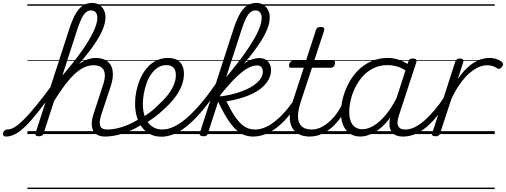

<svg xmlns="http://www.w3.org/2000/svg" viewBox="-187 -914 3450 1309"><path d="M-146 17Q-159 17 -163.5 9.5Q-168 2 -166 -7Q-164 -16 -156.5 -23.5Q-149 -31 -137 -31Q-114 -31 -87.5 -47Q-61 -63 -25.5 -98Q10 -133 57.5 -191Q105 -249 168 -335Q178 -348 184.5 -343Q191 -338 191.5 -324Q192 -310 182 -297Q118 -208 70 -147.5Q22 -87 -15.5 -51Q-53 -15 -84.5 1Q-116 17 -146 17ZM529 17Q500 17 479 6.5Q458 -4 448 -24Q438 -44 438.5 -73Q439 -102 452 -140L517 -340Q530 -380 527.5 -409Q525 -438 506 -453.5Q487 -469 449 -469Q416 -469 383.5 -453Q351 -437 318 -405.5Q285 -374 250 -327Q215 -280 177 -218L162 -246Q206 -319 246 -370.5Q286 -422 323.5 -455Q361 -488 396.5 -503.5Q432 -519 465 -519Q513 -519 543.5 -497Q574 -475 581 -431.5Q588 -388 567 -323L504 -134Q487 -81 496 -56Q505 -31 545 -31Q554 -31 558 -23.5Q562 -16 560.5 -7Q559 2 551.5 9.5Q544 17 529 17ZM78 15Q66 15 59 10.5Q52 6 55 -6L288 -725Q317 -814 353 -854Q389 -894 440 -894Q469 -894 489 -881.5Q509 -869 520.5 -847Q532 -825 532 -794Q532 -773 525.5 -748.5Q519 -724 506 -696.5Q493 -669 474 -638.5Q455 -608 429 -573.5Q403 -539 371 -500.5Q339 -462 300 -419Q261 -376 215 -328L110 -4Q106 6 99 10.5Q92 15 78 15ZM238 -398Q277 -444 310 -485.5Q343 -527 369.5 -564.5Q396 -602 416 -635.5Q436 -669 449.5 -697.5Q463 -726 470 -750Q477 -774 477 -793Q477 -808 472 -819.5Q467 -831 457.5 -837Q448 -843 434 -843Q415 -843 399.5 -830.5Q384 -818 370 -789.5Q356 -761 340 -714ZM0 365H676V375H0ZM0 -20H676V0H0ZM0 -505H676V-500H0ZM0 -885H676V-875H0Z M529 17Q517 17 513 9.5Q509 2 512 -7Q515 -16 524 -23.5Q533 -31 545 -31Q595 -31 654 -51Q713 -71 773 -110Q780 -115 787 -111.5Q794 -108 798 -100.5Q802 -93 801 -84.5Q800 -76 793 -72Q745 -42 698.5 -22Q652 -2 609 7.5Q566 17 529 17ZM676 365V375ZM676 -20V0ZM676 -505V-500ZM676 -885V-875Z M770 -105Q804 -124 836 -148.5Q868 -173 894 -200Q929 -231 955 -264Q981 -297 996.5 -332Q1012 -367 1012 -402Q1012 -435 996 -452.5Q980 -470 946 -470Q936 -470 931.5 -477Q927 -484 928.5 -494Q930 -504 937.5 -511.5Q945 -519 958 -519Q997 -519 1021 -505Q1045 -491 1056 -466.5Q1067 -442 1067 -410Q1067 -367 1049.5 -325Q1032 -283 1000.5 -243Q969 -203 927 -166Q897 -137 862 -111.5Q827 -86 790 -65ZM676 365H1120V375H676ZM676 -20H1120V0H676ZM676 -505H1120V-500H676ZM676 -885H1120V-875H676Z M913 18Q873 18 840 2.5Q807 -13 783.5 -43Q760 -73 747 -114Q734 -155 734 -204Q734 -249 743 -293.5Q752 -338 770 -378.5Q788 -419 814.5 -450.5Q841 -482 877.5 -500.5Q914 -519 958 -519Q967 -519 970.5 -511.5Q974 -504 971.5 -494Q969 -484 962.5 -477Q956 -470 947 -470Q914 -470 888.5 -453Q863 -436 843.5 -408Q824 -380 812 -345.5Q800 -311 793.5 -274.5Q787 -238 787 -206Q787 -166 796 -133.5Q805 -101 822.5 -78Q840 -55 865 -43Q890 -31 920 -31Q958 -31 1000 -51Q1042 -71 1088 -111Q1134 -151 1185 -211.5Q1236 -272 1291 -353Q1299 -364 1307 -361.5Q1315 -359 1318.5 -348.5Q1322 -338 1315 -326Q1257 -239 1204.5 -174.5Q1152 -110 1102.5 -67Q1053 -24 1006 -3Q959 18 913 18ZM1120 365V375ZM1120 -20V0ZM1120 -505V-500ZM1120 -885V-875Z M1200 15Q1188 15 1179.5 10Q1171 5 1175 -7L1408 -725Q1429 -787 1451 -824Q1473 -861 1500 -877.5Q1527 -894 1561 -894Q1589 -894 1609 -881Q1629 -868 1640.5 -846Q1652 -824 1652 -794Q1652 -771 1645 -745Q1638 -719 1624 -690Q1610 -661 1589 -628.5Q1568 -596 1540.5 -559.5Q1513 -523 1478.5 -483Q1444 -443 1403 -399Q1362 -355 1314 -306L1311 -336Q1351 -382 1385.5 -424.5Q1420 -467 1449 -505.5Q1478 -544 1501.5 -579Q1525 -614 1543 -644.5Q1561 -675 1573 -702Q1585 -729 1591 -751.5Q1597 -774 1597 -792Q1597 -808 1592 -819.5Q1587 -831 1577.5 -837Q1568 -843 1554 -843Q1536 -843 1520 -830Q1504 -817 1489.5 -788Q1475 -759 1460 -712L1230 -4Q1227 6 1220.5 10.5Q1214 15 1200 15ZM1538 17Q1509 17 1481.5 7.5Q1454 -2 1425.5 -27Q1397 -52 1366 -99.5Q1335 -147 1299 -223H1288L1299 -255Q1365 -262 1420.5 -278Q1476 -294 1517.5 -317Q1559 -340 1582 -367.5Q1605 -395 1605 -426Q1605 -445 1595 -456.5Q1585 -468 1565 -468Q1534 -468 1496.5 -446Q1459 -424 1411.5 -376Q1364 -328 1304 -252L1309 -298Q1354 -360 1399 -410Q1444 -460 1489.5 -489Q1535 -518 1581 -518Q1618 -518 1639.5 -495Q1661 -472 1661 -438Q1661 -404 1646 -375Q1631 -346 1604 -321.5Q1577 -297 1539.5 -278Q1502 -259 1455.5 -245Q1409 -231 1357 -223Q1387 -160 1413.5 -121.5Q1440 -83 1463.5 -63.5Q1487 -44 1509 -37.5Q1531 -31 1552 -31Q1563 -31 1566.5 -23.5Q1570 -16 1568 -7Q1566 2 1558.5 9.5Q1551 17 1538 17ZM1120 365H1684V375H1120ZM1120 -20H1684V0H1120ZM1120 -505H1684V-500H1120ZM1120 -885H1684V-875H1120Z M1538 17Q1527 17 1522.5 9.5Q1518 2 1519.5 -7Q1521 -16 1529.5 -23.5Q1538 -31 1553 -31Q1583 -31 1616 -44Q1649 -57 1683 -83Q1717 -109 1753 -149Q1789 -189 1825 -244Q1833 -257 1842 -255Q1851 -253 1855.5 -243.5Q1860 -234 1853 -225Q1813 -161 1773.5 -115Q1734 -69 1694.5 -40Q1655 -11 1616 3Q1577 17 1538 17ZM1684 365V375ZM1684 -20V0ZM1684 -505V-500ZM1684 -885V-875Z M1925 17Q1881 17 1850.5 1Q1820 -15 1804 -45Q1788 -75 1788.5 -118.5Q1789 -162 1807 -217L1884 -452H1798Q1787 -452 1784.5 -458.5Q1782 -465 1785 -477Q1789 -489 1795.5 -494.5Q1802 -500 1812 -500H1899L1967 -709Q1971 -721 1977.5 -725.5Q1984 -730 1998 -730Q2015 -730 2020.5 -724Q2026 -718 2023 -706L1955 -500H2083Q2094 -500 2096.5 -494Q2099 -488 2096 -476Q2092 -463 2085.5 -457.5Q2079 -452 2069 -452H1940L1863 -219Q1847 -169 1845 -133Q1843 -97 1854 -74.5Q1865 -52 1886.5 -41.5Q1908 -31 1939 -31Q1949 -31 1953 -23.5Q1957 -16 1956 -7Q1955 2 1947 9.5Q1939 17 1925 17ZM1684 365H2072V375H1684ZM1684 -20H2072V0H1684ZM1684 -505H2072V-500H1684ZM1684 -885H2072V-875H1684Z M1925 17Q1914 17 1909.5 9.5Q1905 2 1906.5 -7Q1908 -16 1916.5 -23.5Q1925 -31 1940 -31Q1970 -31 2000.5 -45.5Q2031 -60 2059.5 -85.5Q2088 -111 2112 -145Q2136 -179 2153 -217Q2158 -228 2166.5 -228Q2175 -228 2182 -220.5Q2189 -213 2185 -203Q2166 -157 2138.5 -117Q2111 -77 2077.5 -47Q2044 -17 2005.5 0Q1967 17 1925 17ZM2071 365V375ZM2071 -20V0ZM2071 -505V-500ZM2071 -885V-875Z M2270 17Q2229 17 2199 -3Q2169 -23 2153 -59.5Q2137 -96 2137 -146Q2137 -190 2149.5 -240.5Q2162 -291 2187 -340.5Q2212 -390 2250 -430Q2288 -470 2340.5 -494.5Q2393 -519 2459 -519Q2497 -519 2536.5 -505Q2576 -491 2607 -467L2595 -423Q2554 -451 2520.5 -460.5Q2487 -470 2456 -470Q2402 -470 2360 -449.5Q2318 -429 2286.5 -394Q2255 -359 2234.5 -317Q2214 -275 2204 -231.5Q2194 -188 2194 -150Q2194 -114 2204 -87.5Q2214 -61 2234 -47Q2254 -33 2285 -33Q2320 -33 2360 -56.5Q2400 -80 2441.5 -129Q2483 -178 2521 -254L2534 -214Q2490 -124 2442 -73.5Q2394 -23 2349.5 -3Q2305 17 2270 17ZM2559 17Q2530 17 2509.5 7Q2489 -3 2478.5 -22.5Q2468 -42 2468 -69Q2468 -96 2479 -130L2597 -494Q2601 -506 2607.5 -510.5Q2614 -515 2627 -515Q2645 -515 2650 -507.5Q2655 -500 2651 -488L2532 -125Q2516 -74 2528.5 -52.5Q2541 -31 2574 -31Q2583 -31 2587 -23.5Q2591 -16 2589.5 -7Q2588 2 2580.5 9.5Q2573 17 2559 17ZM2072 365H2707V375H2072ZM2072 -20H2707V0H2072ZM2072 -505H2707V-500H2072ZM2072 -885H2707V-875H2072Z M2561 17Q2550 17 2545.5 9.5Q2541 2 2542.5 -7Q2544 -16 2552.5 -23.5Q2561 -31 2576 -31Q2607 -31 2639.5 -46.5Q2672 -62 2706 -91.5Q2740 -121 2775 -162.5Q2810 -204 2845 -257Q2852 -268 2861 -266.5Q2870 -265 2874.5 -257Q2879 -249 2873 -239Q2836 -178 2798.5 -130Q2761 -82 2722.5 -49.5Q2684 -17 2643.5 0Q2603 17 2561 17ZM2707 365V375ZM2707 -20V0ZM2707 -505V-500ZM2707 -885V-875Z M2782 15Q2770 15 2762.5 10Q2755 5 2760 -7L2917 -494Q2922 -506 2928.5 -510.5Q2935 -515 2948 -515Q2964 -515 2969.5 -508.5Q2975 -502 2971 -490L2934 -374Q2962 -416 2990.5 -444Q3019 -472 3046.5 -488.5Q3074 -505 3099.5 -512Q3125 -519 3148 -519Q3177 -519 3201.5 -510Q3226 -501 3237 -489Q3244 -483 3243.5 -476Q3243 -469 3235 -458Q3226 -447 3219 -445Q3212 -443 3205 -447Q3192 -456 3174.5 -462.5Q3157 -469 3134 -469Q3106 -469 3076 -456Q3046 -443 3014.5 -416Q2983 -389 2951.5 -345.5Q2920 -302 2891 -241L2813 -4Q2810 6 2803 10.5Q2796 15 2782 15ZM2707 365H3186V375H2707ZM2707 -20H3186V0H2707ZM2707 -505H3186V-500H2707ZM2707 -885H3186V-875H2707Z"/></svg>

Font: Playwrite DK Loopet Guides
Style: Regular
Weight: 400
Designer: Veronika Burian, José Scaglione
Foundry: TypeTogether
Version: Version 1.003